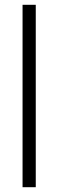

<svg xmlns="http://www.w3.org/2000/svg" viewBox="-20 -780 242 800"><path d="M129 0H74V-760H129Z"/></svg>

Font: Noto Sans Gurmukhi UI Condensed Light
Style: Regular
Weight: 300
Width: 3
Designer: Jelle Bosma - Monotype Design Team
Foundry: Monotype Imaging Inc.
Version: Version 2.004; ttfautohint (v1.8.4.7-5d5b)